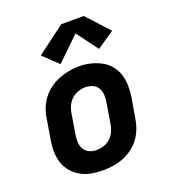

<svg xmlns="http://www.w3.org/2000/svg" viewBox="-142 -882 884 994"><g transform="rotate(-20 300.0 -384.5)"><path d="M256 8Q224 8 192.5 2.5Q161 -3 134.5 -18Q108 -33 88 -56Q68 -79 58.5 -108Q49 -137 48.5 -169.5Q48 -202 54 -234L72 -344Q76 -372 86.5 -399Q97 -426 115 -449.5Q133 -473 157.5 -491Q182 -509 209 -519.5Q236 -530 264 -535.5Q292 -541 320 -541Q353 -541 383.5 -533.5Q414 -526 441 -512Q468 -498 487.5 -474.5Q507 -451 516.5 -422Q526 -393 526.5 -360.5Q527 -328 522 -296L503 -186Q499 -158 488.5 -131Q478 -104 460.5 -80.5Q443 -57 418.5 -39Q394 -21 366.5 -10.5Q339 0 311 4Q283 8 256 8ZM258 -102Q279 -102 299.5 -108.5Q320 -115 336 -129.5Q352 -144 361 -164Q370 -184 373 -204L391 -314Q395 -335 394 -356Q393 -377 383.5 -394Q374 -411 355 -419.5Q336 -428 315 -428Q295 -428 275 -421Q255 -414 239 -399.5Q223 -385 214 -365.5Q205 -346 202 -326L184 -216Q180 -195 181 -174.5Q182 -154 191.5 -137Q201 -120 219 -111Q237 -102 258 -102ZM236 -584 155 -661 310 -777H434L546 -655L450 -590L363 -707Z"/></g></svg>

Font: Iosevka Curly XBdExObl
Style: Regular
Weight: 800
Width: 7
Italic angle: -9°
Monospace: yes
Designer: Belleve Invis
Foundry: Belleve Invis
Version: Version 11.1.0; ttfautohint (v1.8.3)